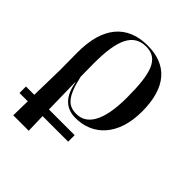

<svg xmlns="http://www.w3.org/2000/svg" viewBox="-221 -676 1046 1046"><g transform="rotate(45 302.0 -153.5)"><path d="M-4 130H60L58 240H177L174 130H371V80H173L169 -126H171C189 -20 246 11 308 11C441 11 540 -86 540 -271C540 -458 455 -547 307 -547C148 -547 62 -443 63 -249L64 -113L60 80H-4ZM296 -8C235 -8 198 -37 169 -169L168 -267C167 -459 210 -537 306 -537C400 -537 428 -455 428 -266C428 -74 370 -8 296 -8Z"/></g></svg>

Font: Noto Serif Display Medium
Style: Regular
Weight: 500
Designer: Monotype Design Team
Foundry: Monotype Imaging Inc.
Version: Version 2.009